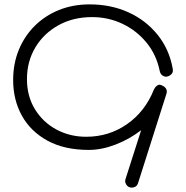

<svg xmlns="http://www.w3.org/2000/svg" viewBox="-20 -755 849 876"><path d="M582 101Q567 101 559 91Q551 81 551 71Q551 67 553 61L624 -161Q571 -120 507.5 -95.5Q444 -71 385 -71Q274 -71 197 -113Q120 -155 80 -227Q40 -299 40 -390Q40 -465 66 -528Q92 -591 139 -637.5Q186 -684 249.5 -709.5Q313 -735 389 -735Q486 -735 565.5 -699Q645 -663 698.5 -597Q752 -531 768 -442Q771 -426 763 -417.5Q755 -409 744 -406Q734 -403 723 -409.5Q712 -416 709 -430Q694 -505 648.5 -560.5Q603 -616 538.5 -646.5Q474 -677 400 -677Q314 -677 247 -640Q180 -603 141.5 -539Q103 -475 103 -394Q103 -316 139.5 -256.5Q176 -197 237.5 -164Q299 -131 373 -131Q477 -131 559.5 -188.5Q642 -246 682 -346Q687 -357 695.5 -363.5Q704 -370 711 -368Q741 -359 741 -337Q741 -334 740.5 -331.5Q740 -329 739 -326L610 80Q606 92 598 96.5Q590 101 582 101Z"/></svg>

Font: Hachi Maru Pop
Style: Regular
Weight: 400
Designer: Nontynet
Foundry: Nontynet
Version: Version 1.300